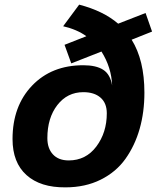

<svg xmlns="http://www.w3.org/2000/svg" viewBox="-20 -793 690 827"><path d="M321 -773Q425 -746 489 -691L607 -737L635 -657L547 -622Q602 -534 602 -394Q602 -310 581.5 -238Q561 -166 520.5 -109Q480 -52 413.5 -19Q347 14 262 14Q154 15 94 -39Q34 -93 34 -194Q34 -336 118 -424Q202 -512 339 -512Q394 -512 424.5 -492.5Q455 -473 463 -425Q460 -503 417 -571L287 -520L258 -600L352 -637Q312 -666 252 -680ZM184 -198Q184 -154 208 -128Q232 -102 276 -102Q350 -102 395 -162Q440 -222 440 -305Q440 -349 413 -372.5Q386 -396 339 -396Q270 -396 227 -340.5Q184 -285 184 -198Z"/></svg>

Font: Nacelle Bold
Style: Italic
Weight: 700
Italic angle: -12°
Designer: Sora Sagano
Foundry: Sora Sagano
Version: Version 1.000;FEAKit 1.0